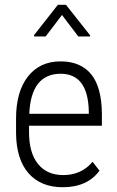

<svg xmlns="http://www.w3.org/2000/svg" viewBox="-20 -765 483 794"><path d="M347.2 -306.6Q343.3 -460 230.5 -460Q169.9 -460 136.7 -418Q104.5 -376 101.1 -294.4H347.2ZM239.3 9.3Q148.9 9.3 97.7 -48.8Q47.4 -106.9 46.4 -213.9V-274.9Q46.4 -385.3 95.2 -448.2Q144.5 -511.2 230.5 -511.2Q313.5 -511.2 357.4 -457.5Q400.4 -404.3 401.4 -294.4V-246.1V-245.1H399.9H100.1V-218.3Q100.1 -132.8 137.2 -86.9Q174.3 -41 241.7 -41Q315.9 -41 361.8 -94.7L362.8 -95.7L363.8 -94.7L390.6 -60.1L391.6 -59.6L391.1 -58.6Q366.2 -24.9 328.1 -7.8Q290 9.3 239.3 9.3ZM352.5 -619.1V-614.3H303.7L236.3 -703.1L168.9 -614.3H121.1V-620.1L219.2 -745.1H252.9Z"/></svg>

Font: MAUL Condensed Light
Style: Light
Weight: 300
Designer: MAUL
Version: Version 2.137; 2017; ttfautohint (v1.8.3)